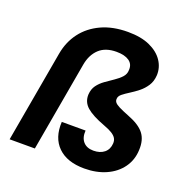

<svg xmlns="http://www.w3.org/2000/svg" viewBox="-131 -858 979 994"><g transform="rotate(20 358.5 -361.0)"><path d="M436 10Q341 10 290.5 -39.5Q240 -89 245 -177H376Q373 -138 392.5 -115.5Q412 -93 449 -93Q486 -93 508.5 -111.5Q531 -130 533 -163Q534 -179 527 -191Q520 -203 503.5 -213.5Q487 -224 457 -235Q387 -261 355.5 -288.5Q324 -316 326 -358Q328 -388 343 -408.5Q358 -429 381 -445.5Q404 -462 426.5 -477Q449 -492 464.5 -509Q480 -526 480 -549Q482 -581 457.5 -598Q433 -615 388 -615Q327 -615 292.5 -582.5Q258 -550 248 -494L161 0H22L111 -504Q123 -572 161.5 -623Q200 -674 262.5 -703Q325 -732 409 -732Q481 -732 529.5 -710Q578 -688 602.5 -651.5Q627 -615 625 -572Q623 -538 607 -513.5Q591 -489 569 -471.5Q547 -454 524.5 -440Q502 -426 486.5 -413.5Q471 -401 471 -386Q470 -376 476.5 -367.5Q483 -359 501.5 -349.5Q520 -340 558 -325Q621 -301 647.5 -267Q674 -233 671 -177Q669 -122 638.5 -79.5Q608 -37 555.5 -13.5Q503 10 436 10Z"/></g></svg>

Font: DM Sans ExtraBold
Style: Italic
Weight: 800
Italic angle: -10°
Designer: Colophon Foundry, Jonny Pinhorn
Foundry: Colophon Foundry
Version: Version 4.004;gftools[0.9.30]